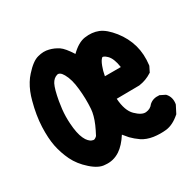

<svg xmlns="http://www.w3.org/2000/svg" viewBox="-117 -598 733 730"><g transform="rotate(-30 250.0 -233.5)"><path d="M147.9 9.8Q120.6 9.3 88.4 -19.5Q72.3 -33.7 60.3 -49.1Q48.3 -64.5 40 -81.5Q23.9 -115.2 16.8 -150.4Q9.8 -185.5 11.7 -234.6Q13.7 -283.7 28.8 -339.4Q33.7 -358.4 40.5 -375Q47.4 -391.6 56.2 -406Q64.9 -420.4 75.7 -432.1Q91.8 -450.2 106.2 -460.9Q120.6 -471.7 134.3 -475.1Q147 -478.5 158.7 -478.8Q170.4 -479 181.6 -476.1Q202.1 -471.2 220.7 -459Q237.3 -447.8 260.3 -411.6Q292.5 -443.4 322.3 -447.8Q355.5 -452.6 382.3 -441.9Q396.5 -436 409.9 -424.6Q423.3 -413.1 437.5 -395.5Q464.8 -360.8 476.1 -320.8Q487.3 -280.8 481.4 -233.9L481 -232.4L480.5 -231L470.7 -211.4L469.7 -209L467.3 -207.5Q441.9 -190.9 410.6 -186.5H409.7H409.2L311 -185.5Q314.5 -131.8 338.4 -108.4Q363.8 -83.5 382.8 -85.9Q392.6 -86.9 400.1 -91.1Q407.7 -95.2 413.1 -102.5L413.6 -103.5L414.6 -104Q431.2 -118.7 457 -116.2H459L460.4 -115.2L480 -105.5L481.4 -104.5L482.9 -103Q499.5 -84 495.1 -56.2L494.6 -54.7L494.1 -53.2L478.5 -22.9L477.5 -21L476.1 -20Q460.4 -6.3 445.3 1.2Q430.2 8.8 415 10.7Q387.7 13.7 359.9 9.8Q331.5 5.4 311.5 -7.8Q292.5 -21 278.3 -35.6Q269.5 -45.9 259.8 -57.6Q237.3 -22.5 212.4 -5.9Q182.6 13.7 147.9 9.8ZM171.9 -102.1Q182.6 -122.1 190.2 -139.6Q197.8 -157.2 201.9 -172.6Q206.1 -188 207 -201.2Q210 -244.1 205.1 -289.6Q200.7 -334 185.5 -360.4Q173.3 -381.8 160.2 -377.9Q155.8 -376.5 152.3 -374.5Q148.9 -372.6 145.8 -369.9Q142.6 -367.2 139.9 -363.5Q137.2 -359.9 134.8 -355.5Q132.3 -350.6 129.9 -344Q127.4 -337.4 125.2 -329.1Q123 -320.8 120.6 -310.1Q118.2 -299.3 116.2 -287.6Q113.3 -271 111.6 -255.1Q109.9 -239.3 109.6 -223.6Q109.4 -208 110.4 -192.9Q113.3 -147.9 124.5 -124Q127.4 -117.7 130.4 -113Q133.3 -108.4 136.7 -105Q140.1 -101.6 143.3 -99.1Q146.5 -96.7 149.9 -95.7Q156.2 -92.8 161.1 -94.5Q166 -96.2 171.9 -102.1ZM384.8 -282.2Q378.9 -322.8 362.3 -338.9Q358.4 -342.8 355 -345.2Q351.6 -347.7 349.4 -348.6Q347.2 -349.6 345.5 -349.9Q343.8 -350.1 343.3 -350.1Q342.8 -350.1 342.3 -349.6Q333.5 -342.8 325.7 -321.8Q318.8 -304.2 314.9 -282.2Z"/></g></svg>

Font: NaikaiFont
Style: Bold
Weight: 700
Version: Version 1.89